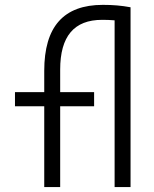

<svg xmlns="http://www.w3.org/2000/svg" viewBox="-20 -762 626 782"><path d="M160.2 0H225.1V-329.1H363.3V-386.7H225.1V-478.5C225.1 -614.3 281.7 -681.2 396 -681.2C412.1 -681.2 428.7 -680.7 446.8 -679.2V0H511.7V-732.4C474.1 -739.3 439.9 -742.2 398.9 -742.2C238.8 -742.2 160.2 -653.3 160.2 -473.6V-386.7H41V-329.1H160.2Z"/></svg>

Font: Cascadia Mono Light
Style: Regular
Weight: 300
Monospace: yes
Designer: Aaron Bell
Foundry: Saja Typeworks
Version: Version 2404.023